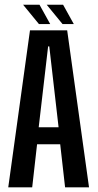

<svg xmlns="http://www.w3.org/2000/svg" viewBox="-20 -806 420 826"><path d="M15.5 0 109 -675.5H269L363 0H260L239 -185.5H139.5L118.5 0ZM146.5 -258.5H232L192 -606.5H187ZM249 -702.5 181 -785.5H251.5L297.5 -702.5ZM147.5 -702.5 79.5 -785.5H150L196 -702.5Z"/></svg>

Font: Anybody Condensed Medium
Style: Regular
Weight: 500
Width: 3
Designer: Tyler Finck
Foundry: Etcetera Type Company
Version: Version 1.010; ttfautohint (v1.8.3) -l 8 -r 50 -G 200 -x 14 